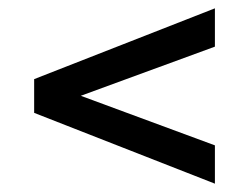

<svg xmlns="http://www.w3.org/2000/svg" viewBox="-20 -572 598 461"><path d="M496 -223V-131L62 -301V-382L496 -552V-460L174 -342Z"/></svg>

Font: Montagu Slab Medium
Style: Regular
Weight: 500
Version: Version 1.000